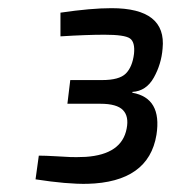

<svg xmlns="http://www.w3.org/2000/svg" viewBox="-20 -802 430 470"><path d="M128 -713V-771Q203 -782 253 -782Q388 -782 378 -683Q375 -645 356.5 -612Q338 -579 304 -577V-575Q377 -562 363 -472Q344 -356 194 -352Q144 -351 67 -363L75 -421Q91 -421 116.5 -419.5Q142 -418 153.5 -417.5Q165 -417 190 -418Q278 -424 290 -487Q296 -517 281 -532.5Q266 -548 226 -548H145L152 -606H230Q272 -606 288 -622Q304 -638 308 -670Q311 -699 298 -708Q285 -717 236 -717Q192 -717 128 -713Z"/></svg>

Font: Exo 2.0 Medium
Style: Italic
Weight: 500
Italic angle: -8°
Designer: Natanael Gama
Version: Version 1.001;PS 001.001;hotconv 1.0.70;makeotf.lib2.5.58329